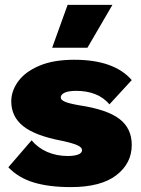

<svg xmlns="http://www.w3.org/2000/svg" viewBox="-20 -754 575 784"><path d="M14 -71 109 -181Q135 -150 173 -133.5Q211 -117 257 -117Q283 -117 299 -123Q315 -129 315 -141Q315 -152 297 -160.5Q279 -169 233 -179Q123 -200 74.5 -239Q26 -278 26 -340Q26 -383 54.5 -422Q83 -461 140.5 -485.5Q198 -510 283 -510Q446 -510 518 -427L427 -328Q380 -383 291 -383Q260 -383 244 -375.5Q228 -368 228 -356Q228 -346 245.5 -338.5Q263 -331 304 -324Q417 -307 467.5 -268.5Q518 -230 518 -162Q518 -87 455 -38.5Q392 10 269 10Q180 10 117.5 -9Q55 -28 14 -71ZM439 -734 337 -559H193L256 -734Z"/></svg>

Font: Work Sans ExtraBold
Style: Regular
Weight: 800
Designer: Wei Huang
Foundry: Wei Huang
Version: Version 1.500